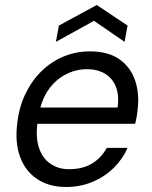

<svg xmlns="http://www.w3.org/2000/svg" viewBox="-20 -734 607 766"><path d="M243 12Q176 12 128.5 -19.5Q81 -51 60 -108.5Q39 -166 49 -244Q56 -306 81 -358.5Q106 -411 144.5 -449Q183 -487 232.5 -508Q282 -529 339 -529Q412 -529 456.5 -497.5Q501 -466 519 -413Q537 -360 529 -297Q528 -284 525.5 -269.5Q523 -255 519 -240H110L121 -305H449Q456 -355 442 -389Q428 -423 398 -440.5Q368 -458 326 -458Q284 -458 244 -438Q204 -418 175.5 -379Q147 -340 136 -282L131 -254Q121 -191 134.5 -147.5Q148 -104 180 -81.5Q212 -59 255 -59Q310 -59 347 -81.5Q384 -104 406 -144H489Q469 -99 433.5 -64Q398 -29 349.5 -8.5Q301 12 243 12ZM203 -567 215 -632 366 -714 489 -632 477 -567 355 -651Z"/></svg>

Font: DM Sans 11pt
Style: Italic
Weight: 400
Italic angle: -10°
Version: Version 4.004;gftools[0.9.30]